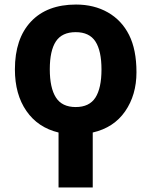

<svg xmlns="http://www.w3.org/2000/svg" viewBox="-20 -576 659 836"><path d="M223.4 -395.8Q196.8 -355.5 196.8 -274.4Q196.8 -193.4 223.4 -151.6Q250 -109.9 309.6 -109.9Q369.1 -109.9 395.5 -151.1Q421.9 -192.4 421.9 -273.4Q421.9 -354.5 395.5 -395.3Q369.1 -436 309.6 -436Q250 -436 223.4 -395.8ZM383.8 1V240.2H234.9V1Q145 -20.5 95 -92.8Q44.9 -165 44.9 -273.9Q44.9 -407.7 114.7 -481.9Q184.6 -556.2 311 -556.2Q389.6 -556.2 449.7 -522Q509.8 -487.8 542 -423.8Q574.2 -359.9 574.2 -261.2Q574.2 -162.6 524.9 -91.3Q475.6 -20 383.8 1Z"/></svg>

Font: NotoSans-Bold
Style: Bold
Weight: 700
Designer: Monotype Design team
Foundry: Monotype Imaging Inc.
Version: Version 1.04